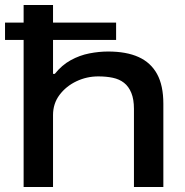

<svg xmlns="http://www.w3.org/2000/svg" viewBox="-20 -744 738 764"><path d="M74 0V-724H191V-450H198Q226 -485 261.5 -504.5Q297 -524 335.5 -531.5Q374 -539 410 -539Q483 -539 531.5 -517Q580 -495 605 -449.5Q630 -404 630 -331V0H513V-311Q513 -349 502.5 -374.5Q492 -400 473.5 -414.5Q455 -429 429 -434.5Q403 -440 371 -440Q325 -440 284 -420.5Q243 -401 217 -366.5Q191 -332 191 -286V0ZM0 -585V-654H442V-585Z"/></svg>

Font: Archivo Expanded Medium
Style: Regular
Weight: 500
Width: 7
Designer: Hector Gatti
Foundry: Omnibus-Type
Version: Version 2.001